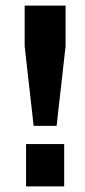

<svg xmlns="http://www.w3.org/2000/svg" viewBox="-20 -665 302 685"><path d="M182 -216H100L68 -500V-645H214V-500ZM209 0H73V-151H209Z"/></svg>

Font: Gemunu Libre ExtraBold
Style: Regular
Weight: 800
Designer: Puspanada Ekanayake, Sola Matas, Pathum Egodawatta, Kosala Senevirathne
Foundry: mooniak
Version: Version 1.100